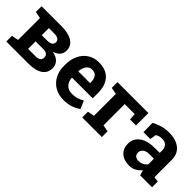

<svg xmlns="http://www.w3.org/2000/svg" viewBox="107 -1280 2033 2033"><g transform="rotate(45 1123.5 -264.0)"><path d="M44.4 0V-85.4L120.6 -100.1V-427.7L44.4 -442.4V-528.3H341.3Q446.8 -528.3 505.6 -491.5Q564.5 -454.6 564.5 -383.8Q564.5 -301.8 469.7 -271Q532.7 -258.8 562.3 -226.1Q591.8 -193.4 591.8 -147.9Q591.8 -75.7 535.9 -37.8Q480 0 375.5 0ZM262.7 -313H345.2Q421.9 -314 421.9 -366.2Q421.9 -419.4 342.3 -419.4H262.7ZM262.7 -108.4H375Q449.2 -108.4 449.2 -164.1Q449.2 -190.9 431.9 -205.6Q414.6 -220.2 375.5 -220.2H262.7Z M909.2 10.3Q833 10.3 776.6 -23.2Q720.2 -56.6 689.2 -115.2Q658.2 -173.8 658.2 -249V-268.6Q658.2 -347.2 687.5 -408Q716.8 -468.8 770.3 -503.7Q823.7 -538.6 896.5 -538.1Q1003.4 -538.1 1060.1 -475.3Q1116.7 -412.6 1116.7 -299.3V-221.7H806.2L805.2 -218.8Q809.1 -166.5 839.8 -132.8Q870.6 -99.1 927.2 -99.1Q966.3 -99.1 1000.2 -109.1Q1034.2 -119.1 1066.4 -138.7L1105 -50.8Q1072.3 -24.4 1022.7 -7.1Q973.1 10.3 909.2 10.3ZM807.1 -315.9H983.4V-328.6Q983.4 -376.5 963.6 -404.5Q943.8 -432.6 898.9 -432.6Q856 -432.6 833.5 -400.1Q811 -367.7 805.7 -318.4Z M1181.2 0V-85.4L1256.8 -100.1V-427.7L1181.2 -442.4V-528.3H1644V-342.3H1554.7L1548.8 -418H1399.4V-100.1L1475.1 -85.4V0Z M1890.6 10.3Q1812 10.3 1765.6 -32Q1719.2 -74.2 1719.2 -147Q1719.2 -221.2 1779.5 -268.1Q1839.8 -314.9 1957 -314.9H2026.9V-354Q2026.9 -392.1 2004.6 -415.8Q1982.4 -439.5 1938 -439.5Q1915 -439.5 1896.7 -433.8Q1878.4 -428.2 1863.8 -418L1852.5 -348.1H1750L1748 -485.4Q1789.6 -508.8 1837.9 -523.4Q1886.2 -538.1 1945.8 -538.1Q2049.3 -538.1 2109.4 -489.7Q2169.4 -441.4 2169.4 -352.5V-134.8Q2169.4 -124 2169.7 -113.8Q2169.9 -103.5 2171.4 -93.3L2226.6 -85.4V0H2049.8Q2044.4 -13.7 2039.1 -29.3Q2033.7 -44.9 2031.2 -60.5Q2005.9 -28.3 1971.4 -9Q1937 10.3 1890.6 10.3ZM1928.7 -95.2Q1958.5 -95.2 1985.1 -108.6Q2011.7 -122.1 2026.9 -144V-227.5H1956.5Q1909.7 -227.5 1885.5 -206.1Q1861.3 -184.6 1861.3 -154.3Q1861.3 -126 1879.2 -110.6Q1897 -95.2 1928.7 -95.2Z"/></g></svg>

Font: Roboto Slab
Style: Bold
Weight: 700
Designer: Google
Version: Version 2.000; ttfautohint (v1.8.1.43-b0c9)